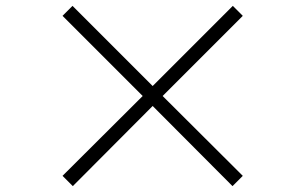

<svg xmlns="http://www.w3.org/2000/svg" viewBox="-20 -695 1040 654"><path d="M228 -61 500 -334 772 -61 807 -96 534 -368 807 -641 773 -675 500 -402 227 -675 193 -641 466 -368 193 -96Z"/></svg>

Font: Noto Serif CJK HK
Style: Bold
Weight: 700
Designer: Ryoko NISHIZUKA 西塚涼子 (kana & ideographs); Frank Grießhammer (Latin, Greek & Cyrillic); Wenlong ZHANG 张文龙 (bopomofo); San
Foundry: Adobe
Version: Version 2.001;hotconv 1.1.0;makeotfexe 2.6.0